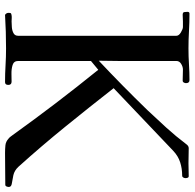

<svg xmlns="http://www.w3.org/2000/svg" viewBox="-25 -748 772 762"><g transform="rotate(90 361.0 -367.0)"><path d="M722 -16Q722 -12 720 -7Q718 -2 713 -2Q682 -2 650.5 -1.5Q619 -1 587 -1Q571 -1 556.5 -2.5Q542 -4 530 -15Q526 -18 523 -22Q520 -26 517 -30Q393 -203 257 -371L222 -342V-53Q222 -36 238 -31Q254 -26 274 -26.5Q294 -27 304 -27Q317 -27 317 -14Q317 -1 306 -1Q272 -1 239 -3Q206 -5 172 -5Q139 -5 105.5 -4Q72 -3 39 -1Q31 -6 31 -15Q31 -22 32.5 -24Q34 -26 41 -27Q47 -28 53 -27.5Q59 -27 65 -27Q74 -27 87.5 -28Q101 -29 111.5 -34.5Q122 -40 122 -53V-681Q122 -691 108.5 -699Q95 -707 87 -707H65Q58 -707 52 -706.5Q46 -706 39 -706Q29 -706 28 -712Q27 -718 27 -725Q27 -733 34 -733Q69 -733 103.5 -731Q138 -729 172 -729Q204 -729 235.5 -731Q267 -733 298 -733Q310 -733 310 -719Q310 -715 307.5 -710.5Q305 -706 300 -706Q289 -706 278 -706.5Q267 -707 256 -707Q245 -707 233.5 -700Q222 -693 222 -681V-529Q222 -490 222 -451Q222 -412 221 -373Q321 -467 417 -566Q453 -604 487 -641.5Q521 -679 552 -720Q559 -730 568 -730Q583 -730 598 -729.5Q613 -729 628 -729Q641 -729 653.5 -729.5Q666 -730 679 -730Q684 -730 685.5 -725.5Q687 -721 687 -717Q687 -713 684.5 -708.5Q682 -704 677 -704Q649 -704 624 -696Q599 -688 578 -668L330 -432Q405 -336 482.5 -240.5Q560 -145 642 -54Q657 -38 675.5 -34Q694 -30 708 -28Q722 -26 722 -16Z"/></g></svg>

Font: Kaisei HarunoUmi
Style: Regular
Weight: 400
Designer: Font-Kai, 金井和夫
Foundry: KAZUO KANAI
Version: Version 5.003